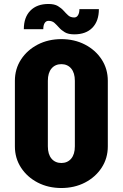

<svg xmlns="http://www.w3.org/2000/svg" viewBox="-20 -932 618 967"><path d="M357 -194V-527H523V-194ZM55 -194V-527H221V-194ZM523 -525H357Q357 -565 338.5 -587Q320 -609 288 -609V-735Q355 -735 408 -707.5Q461 -680 492 -632.5Q523 -585 523 -525ZM55 -525Q55 -585 86 -632.5Q117 -680 170 -707.5Q223 -735 290 -735V-609Q258 -609 239.5 -587Q221 -565 221 -525ZM523 -195Q523 -135 492 -87.5Q461 -40 408 -12.5Q355 15 288 15V-111Q320 -111 338.5 -133Q357 -155 357 -195ZM55 -195H221Q221 -155 239.5 -133Q258 -111 290 -111V15Q223 15 170 -12.5Q117 -40 86 -87.5Q55 -135 55 -195ZM354 -759Q324 -759 306.5 -769.5Q289 -780 277.5 -793Q266 -806 254.5 -816.5Q243 -827 224 -827V-912Q254 -912 271.5 -901.5Q289 -891 300.5 -878Q312 -865 323.5 -854.5Q335 -844 354 -844ZM100 -785Q100 -845 133 -878.5Q166 -912 224 -912V-827Q212 -827 205 -816Q198 -805 198 -785ZM354 -759V-844Q366 -844 373 -855.5Q380 -867 380 -886H478Q478 -826 445.5 -792.5Q413 -759 354 -759Z"/></svg>

Font: Akshar Light
Style: Regular
Weight: 300
Designer: Tall Chai
Foundry: Tall Chai
Version: Version 1.100